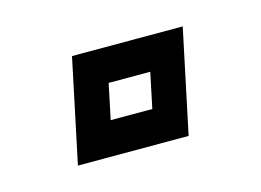

<svg xmlns="http://www.w3.org/2000/svg" viewBox="-39 -205 357 263"><g transform="rotate(-15 139.5 -73.5)"><path d="M45.5 0 76.5 -147H233.5L202.5 0ZM105 -48.5H164L174.5 -98.5H115.5Z"/></g></svg>

Font: Tourney Expanded Medium
Style: Italic
Weight: 500
Width: 7
Italic angle: -12°
Designer: Tyler Finck
Foundry: Etcetera Type Co
Version: Version 1.010; ttfautohint (v1.8.3)